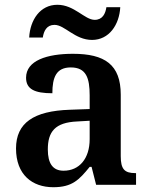

<svg xmlns="http://www.w3.org/2000/svg" viewBox="-20 -773 626 803"><path d="M365 -606C436 -606 479 -669 483 -743H425C421 -716 409 -690 376 -690C334 -690 291 -753 220 -753C148 -753 106 -690 102 -616H159C163 -643 175 -669 208 -669C251 -669 293 -606 365 -606ZM203 10C282 10 311 -21 355 -75H363L382 0H549V-49H546C501 -49 485 -65 485 -120V-377C485 -503 418 -548 285 -548C177 -548 89 -520 89 -448C89 -400 125 -383 199 -383C199 -449 215 -491 276 -491C341 -491 355 -446 355 -374V-317L272 -314C121 -309 47 -259 47 -152C47 -42 115 10 203 10ZM246 -59C201 -59 180 -89 180 -148C180 -222 210 -261 303 -265L355 -268V-191C355 -110 312 -59 246 -59Z"/></svg>

Font: Noto Serif Ethiopic SemiBold
Style: Regular
Weight: 600
Designer: Monotype Design Team
Foundry: Monotype Imaging Inc.
Version: Version 2.102